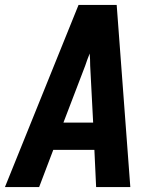

<svg xmlns="http://www.w3.org/2000/svg" viewBox="-29 -755 649 775"><path d="M-9 0 288 -735H442L497 0H359L352 -150H186L129 0ZM347 -260 335 -490Q335 -502 334.5 -514.5Q334 -527 333 -539Q328 -527 323.5 -514.5Q319 -502 315 -490L227 -260Z"/></svg>

Font: Iosevka Aile Extrabold
Style: Italic
Weight: 800
Italic angle: -9°
Designer: Belleve Invis
Foundry: Belleve Invis
Version: Version 31.1.0; ttfautohint (v1.8.4)